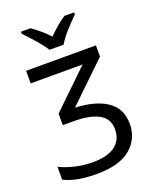

<svg xmlns="http://www.w3.org/2000/svg" viewBox="-171 -1041 926 1147"><g transform="rotate(-20 292.0 -467.0)"><path d="M499 -714V-643L254 -407Q382 -402 455.5 -352.5Q529 -303 529 -204Q529 -110 458 -50Q387 10 241 10Q183 10 131.5 1.5Q80 -7 35 -29V-111Q82 -88 137 -76Q192 -64 242 -64Q339 -64 387 -101Q435 -138 435 -205Q435 -272 378.5 -303Q322 -334 217 -334H150V-407L385 -634H55V-714ZM106 -944H166Q192 -927 220 -903Q248 -879 273 -852Q300 -879 328 -903Q356 -927 382 -944H444V-931Q430 -917 412 -898.5Q394 -880 376 -860Q358 -840 343 -820Q328 -800 319 -784H229Q220 -800 204.5 -820Q189 -840 171.5 -860Q154 -880 136.5 -898.5Q119 -917 106 -931Z"/></g></svg>

Font: BC Sans
Style: Regular
Weight: 400
Designer: Monotype Design Team
Province of B.C.
Foundry: Monotype Imaging Inc.
Version: Version 2.000;GOOG;noto-source:20170915:90ef993387c0